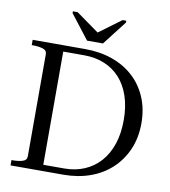

<svg xmlns="http://www.w3.org/2000/svg" viewBox="-96 -987 947 1069"><g transform="rotate(10 377.5 -452.5)"><path d="M335 -758H425L531 -895V-905H510L380 -809H390L256 -905H229V-895ZM36 -680V-710H333Q417 -710 486.5 -685.5Q556 -661 606.5 -615Q657 -569 685 -503.5Q713 -438 713 -357Q713 -276 685 -210.5Q657 -145 606.5 -97.5Q556 -50 486.5 -25Q417 0 333 0H36V-30H42Q74 -30 98 -37Q122 -44 122 -66V-644Q122 -666 98 -673Q74 -680 42 -680ZM333 -675H215V-35H333Q396 -35 447.5 -57Q499 -79 536 -120.5Q573 -162 593 -221.5Q613 -281 613 -357Q613 -433 593 -492.5Q573 -552 536 -592.5Q499 -633 447.5 -654Q396 -675 333 -675Z"/></g></svg>

Font: Roboto Serif 144pt
Style: Regular
Weight: 400
Version: Version 1.008